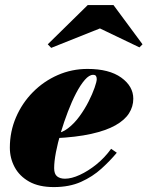

<svg xmlns="http://www.w3.org/2000/svg" viewBox="-20 -750 599 780"><path d="M198.5 10Q138 10 98.5 -12.2Q59 -34.5 39.5 -71Q20 -107.5 20 -150Q20 -215.5 45 -273.5Q70 -331.5 113.8 -375.8Q157.5 -420 214.5 -445Q271.5 -470 335.5 -470Q423.5 -470 472.5 -434.8Q521.5 -399.5 521.5 -349Q521.5 -317 504 -289.5Q486.5 -262 448.8 -240.8Q411 -219.5 350.2 -206Q289.5 -192.5 202.5 -188.5V-207.5Q230.5 -209 256.2 -228.8Q282 -248.5 303.2 -277.8Q324.5 -307 340 -337.8Q355.5 -368.5 364.2 -393.5Q373 -418.5 373 -428.5Q373 -436.5 370 -441.2Q367 -446 358 -446Q342.5 -446 324.8 -425.8Q307 -405.5 289.2 -371.5Q271.5 -337.5 255.8 -296.2Q240 -255 227.2 -212.2Q214.5 -169.5 207.2 -131.5Q200 -93.5 200 -67Q200 -43 212 -33.5Q224 -24 244 -24Q270.5 -24 304.2 -39.5Q338 -55 371.8 -82.2Q405.5 -109.5 431.5 -145.5L454.5 -129.5Q427.5 -97 392 -64.8Q356.5 -32.5 309.2 -11.2Q262 10 198.5 10ZM188 -555.5 174 -570 336.5 -729.5H441L559 -570L546.5 -557.5L386 -634.5Z"/></svg>

Font: Bodoni Moda 9pt Black
Style: Italic
Weight: 900
Italic angle: -13°
Designer: Owen Earl
Foundry: indestructible type
Version: Version 2.004